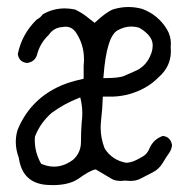

<svg xmlns="http://www.w3.org/2000/svg" viewBox="-20 -539 540 558"><path d="M393.1 -513.2Q373.5 -518.6 352.8 -518.6Q332 -518.6 310.1 -512.2Q291 -505.9 257.8 -475.1L254.9 -472.7Q242.2 -482.9 229 -492.9Q215.8 -502.9 198.7 -511.2Q183.1 -514.6 168.5 -514.6Q134.8 -514.6 104.5 -497.6Q97.7 -487.8 86.4 -481.9Q43.5 -439.9 31.7 -381.8Q33.7 -370.1 40 -363.8Q46.4 -357.4 58.6 -356Q80.6 -358.9 87.4 -378.9Q95.7 -413.1 121.6 -437.5Q136.2 -459 161.6 -460.4Q166.5 -461.4 170.9 -461.4Q189.5 -461.4 201.2 -443.8Q224.1 -409.2 224.1 -366.7Q224.1 -357.9 223.1 -348.1V-310.1Q173.3 -299.3 146.5 -285.2Q146.5 -285.2 146.5 -285.2Q64.9 -245.1 30.8 -160.6Q25.9 -143.6 25.9 -126.5Q25.9 -103.5 34.7 -80.1Q40 -43.9 59.1 -24.9Q80.6 -3.4 119.1 -1.5Q126.5 -1 132.8 -1Q181.6 -1 208.5 -20Q240.2 -43 256.8 -46.4H258.8Q286.6 -30.3 303.2 -20Q314 -13.2 329.6 -13.2Q335.4 -13.2 342.8 -14.2Q351.6 -13.2 358.4 -13.2Q375 -13.2 386.7 -19Q404.3 -28.3 423.8 -38.1Q442.4 -47.4 453.1 -65.9Q464.8 -85.4 472.2 -95.2Q479 -106 480 -117.2Q477.1 -134.8 463.9 -141.1Q459.5 -143.1 453.6 -144Q425.8 -134.8 414.1 -106.9Q407.7 -91.8 396.2 -85Q384.8 -78.1 376.2 -74Q367.7 -69.8 360.8 -68.1Q354 -66.4 346.7 -65.9Q306.2 -73.2 284.2 -107.4Q272.5 -137.7 272.5 -167.5Q272.5 -176.8 273.9 -190.4Q277.8 -223.1 278.8 -258.3H309.6Q358.4 -260.3 401.4 -284.2Q423.3 -296.4 440.4 -314Q476.6 -345.2 476.6 -390.1Q476.6 -396.5 476.1 -403.3Q476.6 -408.2 476.6 -413.1Q476.6 -433.6 465.8 -452.6Q440.4 -495.6 393.1 -513.2ZM423.8 -406.7Q423.8 -386.2 409.7 -363.3Q396.5 -343.3 376.5 -334.2Q356.4 -325.2 341.3 -318.6Q326.2 -312 285.2 -312H280.3L280.8 -316.9Q289.6 -433.6 322.3 -451.2Q342.3 -461.9 361.3 -461.9Q373 -461.9 384.3 -458.5L384.8 -458Q398.9 -450.7 411.4 -437.3Q423.8 -423.8 423.8 -406.7ZM136.7 -54.7Q119.1 -54.7 99.6 -63Q81.1 -95.7 81.1 -131.3Q81.1 -141.6 82 -143.1Q97.7 -183.1 131.8 -212.4Q131.8 -212.4 132.3 -212.4Q168 -238.3 208.5 -253.9L212.9 -255.9L214.4 -251Q219.2 -230.5 219.2 -209.5Q219.2 -195.8 217.3 -182.1Q215.3 -155.3 215.3 -126.5Q215.3 -94.7 191.4 -73.7Q191.4 -73.7 190.9 -73.7Q165 -54.7 136.7 -54.7Z"/></svg>

Font: Bakudai
Style: Light
Weight: 300
Version: Version 1.48